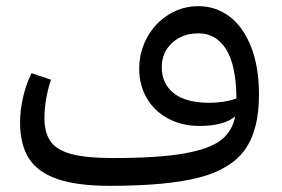

<svg xmlns="http://www.w3.org/2000/svg" viewBox="-20 -588 914 622"><path d="M819 -281Q819 -166 773 -102.5Q727 -39 623.5 -12.5Q520 14 337 14Q230 14 166 -8Q102 -30 73.5 -75Q45 -120 45 -192Q45 -230 54.5 -272Q64 -314 82 -351L145 -330Q124 -264 124 -205Q124 -157 144.5 -129Q165 -101 213 -88.5Q261 -76 345 -76Q494 -76 577.5 -91Q661 -106 697 -135Q733 -164 742 -211Q705 -180 627 -180Q569 -180 524.5 -204Q480 -228 455.5 -270Q431 -312 431 -365Q431 -420 456.5 -466.5Q482 -513 526 -540.5Q570 -568 623 -568Q679 -568 723.5 -534.5Q768 -501 793.5 -436Q819 -371 819 -281ZM658 -255Q706 -255 746 -269Q745 -377 712.5 -428.5Q680 -480 623 -480Q571 -480 537.5 -449Q504 -418 504 -370Q504 -317 543 -286Q582 -255 658 -255Z"/></svg>

Font: FiraGOUPP
Style: Medium
Weight: 400
Designer: bBox Type
Foundry: bBox Type GmbH
Version: Version 1.001